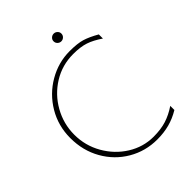

<svg xmlns="http://www.w3.org/2000/svg" viewBox="-258 -1059 1218 1218"><g transform="rotate(-45 351.5 -450.0)"><path d="M47 -377Q47 -486 100.5 -576Q154 -666 243.5 -718Q333 -770 434 -770Q504 -770 545 -757.5Q586 -745 640 -714V-677Q589 -712 545.5 -726.5Q502 -741 437 -741Q338 -741 256.5 -690.5Q175 -640 127.5 -555.5Q80 -471 80 -374Q80 -276 128 -192Q176 -108 255.5 -58.5Q335 -9 427 -9Q493 -9 542 -24.5Q591 -40 640 -73V-36Q592 -7 541.5 6.5Q491 20 431 20Q326 20 238 -31.5Q150 -83 98.5 -173.5Q47 -264 47 -377ZM406 -886Q406 -900 416.5 -910Q427 -920 441 -920Q455 -920 465.5 -910Q476 -900 476 -886Q476 -871 465.5 -861Q455 -851 441 -851Q427 -851 416.5 -861Q406 -871 406 -886Z"/></g></svg>

Font: Poiret One
Style: Regular
Weight: 400
Designer: Denis Masharov (denis.masharov@gmail.com), Cyreal (Charset Expansion)
Foundry: Denis Masharov
Version: Version 1.101